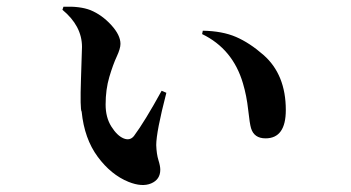

<svg xmlns="http://www.w3.org/2000/svg" viewBox="-20 -535 1040 569"><path d="M222 -204Q217 -210 220 -301.5Q223 -393 223 -396Q223 -458 165 -506L168 -515Q217 -517 248 -505Q282 -491 309.5 -461Q337 -431 337 -405Q337 -391 326 -367.5Q315 -344 304 -307Q293 -270 293 -225Q293 -187 310 -160Q327 -133 346 -125Q365 -117 377 -132Q409 -175 459 -266L473 -260Q443 -144 443 -105Q444 -78 449.5 -60.5Q455 -43 455 -32Q455 -3 428 8.5Q401 20 361 4Q309 -17 269.5 -70.5Q230 -124 222 -204ZM700 -288Q670 -390 579 -434L581 -444Q639 -443 679.5 -425.5Q720 -408 761 -372Q827 -314 827 -209Q827 -125 767 -125Q733 -125 724 -155Q720 -168 715.5 -209.5Q711 -251 700 -288Z"/></svg>

Font: Swei Spring CJKtc
Style: Bold
Weight: 700
Version: Version 1.021